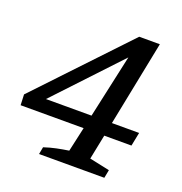

<svg xmlns="http://www.w3.org/2000/svg" viewBox="-112 -698 756 796"><g transform="rotate(20 266.0 -299.5)"><path d="M145 0 151 -32Q178 -41 204.5 -46.5Q231 -52 258 -56L282 -164H4L2 -211L369 -599H460L385 -224H505L493 -164H373L351 -55L440 -36L433 0ZM94 -224H295L356 -503Z"/></g></svg>

Font: Piazzolla SC Medium
Style: Italic
Weight: 500
Italic angle: -11.3°
Designer: Juan Pablo del Peral
Foundry: Huerta Tipografica
Version: Version 1.330